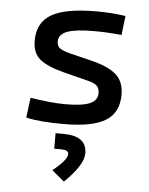

<svg xmlns="http://www.w3.org/2000/svg" viewBox="-56 -573 697 896"><g transform="rotate(5 293.0 -124.5)"><path d="M252.9 9.8Q194.3 9.8 152.6 6.3Q110.8 2.9 76.2 -4.9L87.9 -98.6Q139.2 -90.8 178.5 -86.9Q217.8 -83 252.9 -83Q331.5 -83 366.9 -98.4Q402.3 -113.8 402.3 -147.5Q402.3 -170.9 389.9 -182.4Q377.4 -193.8 351.6 -200.2L232.4 -230.5Q155.8 -250 119.9 -278.8Q84 -307.6 84 -366.2Q84 -451.2 149.2 -489.3Q214.4 -527.3 359.4 -527.3Q430.7 -527.3 496.1 -517.6L485.4 -427.7Q445.8 -431.6 415.5 -433.1Q385.3 -434.6 356.4 -434.6Q269.5 -434.6 230.5 -419.7Q191.4 -404.8 191.4 -371.1Q191.4 -348.6 207.5 -338.6Q223.6 -328.6 256.8 -320.3L352.5 -296.9Q434.1 -277.3 471.9 -244.6Q509.8 -211.9 509.8 -149.4Q509.8 -65.9 448.7 -28.1Q387.7 9.8 252.9 9.8ZM276.9 277.3 218.8 229Q286.1 175.3 286.1 147.5Q286.1 128.4 250.5 128.4H218.8V55.7H255.4Q365.2 55.7 365.2 137.2Q365.2 192.4 276.9 277.3Z"/></g></svg>

Font: CaskaydiaCove NFP
Style: Regular
Weight: 400
Designer: Aaron Bell
Foundry: Saja Typeworks
Version: Version 2111.001; VTT 6.35;Nerd Fonts 3.1.1